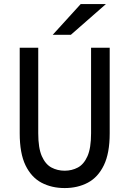

<svg xmlns="http://www.w3.org/2000/svg" viewBox="-20 -942 656 974"><path d="M308 12Q242 12 190.5 -15.2Q139 -42.5 109.5 -103.2Q80 -164 80 -265.5V-700H174V-265.5Q174 -191 192.2 -149.8Q210.5 -108.5 241 -92.2Q271.5 -76 308 -76Q344.5 -76 375 -92.2Q405.5 -108.5 423.8 -149.8Q442 -191 442 -265.5V-700H536.5V-265.5Q536.5 -165 507 -104Q477.5 -43 426 -15.5Q374.5 12 308 12ZM247.5 -765.5 389.5 -921.5H517.5L339.5 -765.5Z"/></svg>

Font: Overpass Mono Medium
Style: Regular
Weight: 500
Monospace: yes
Designer: Delve Withrington, Dave Bailey
Foundry: Delve Fonts LLC
Version: Version 4.000